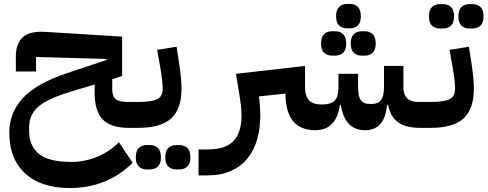

<svg xmlns="http://www.w3.org/2000/svg" viewBox="-20 -646 2463 970"><path d="M333 304Q188 304 107.5 230.5Q27 157 27 24Q27 -76 95 -150Q163 -224 317 -276L518 -343V-348L162 -358V-285H60V-360Q60 -427 96 -458.5Q132 -490 209 -485L597 -461V-262L547 -246V-196Q547 -160 564.5 -145.5Q582 -131 623 -131H654V-27L627 0Q539 -1 498.5 -43Q458 -85 458 -179V-219L364 -191Q299 -172 254 -153.5Q209 -135 181 -113Q153 -91 140 -64Q127 -37 127 -1V15Q127 91 176.5 131.5Q226 172 339 172Q408 172 470 146.5Q532 121 581 73L650 176Q588 239 507.5 271.5Q427 304 333 304Z M627 -104 654 -131H679Q749 -131 775.5 -145.5Q802 -160 802 -198Q802 -214 799.5 -238.5Q797 -263 790 -304L774 -394L872 -410L886 -320Q891 -286 894 -253.5Q897 -221 897 -198Q897 -96 845 -48Q793 0 679 0H627ZM870 210Q846 210 830.5 195.5Q815 181 815 149Q815 116 830.5 101.5Q846 87 870 87H887Q911 87 926.5 101.5Q942 116 942 149Q942 181 926.5 195.5Q911 210 887 210ZM721 210Q697 210 681.5 195.5Q666 181 666 149Q666 116 681.5 101.5Q697 87 721 87H738Q762 87 777.5 101.5Q793 116 793 149Q793 181 777.5 195.5Q762 210 738 210Z M983 109H1029Q1120 109 1160 66Q1200 23 1200 -61Q1200 -86 1197 -113.5Q1194 -141 1189 -170L1172 -273L1521 -313V-206Q1521 -160 1541.5 -139Q1562 -118 1606 -118Q1651 -118 1670.5 -137.5Q1690 -157 1690 -206V-273H1789V-206Q1789 -161 1802 -141Q1815 -121 1847 -121H1861Q1890 -121 1905 -141Q1920 -161 1920 -206V-313H2018V-206Q2018 -131 2093 -131H2131V-27L2104 0Q2031 0 1992 -27.5Q1953 -55 1941 -115H1935Q1929 -49 1900.5 -18.5Q1872 12 1824 12Q1723 12 1702 -115H1697Q1679 12 1572 12Q1498 11 1460.5 -34Q1423 -79 1422 -173L1288 -159Q1292 -131 1293.5 -107Q1295 -83 1295 -64Q1295 3 1279 58.5Q1263 114 1230 154.5Q1197 195 1147 217.5Q1097 240 1030 240H983ZM1806 -365Q1783 -365 1767.5 -379.5Q1752 -394 1752 -426Q1752 -459 1767.5 -473.5Q1783 -488 1806 -488H1824Q1847 -488 1862.5 -473.5Q1878 -459 1878 -426Q1878 -394 1862.5 -379.5Q1847 -365 1824 -365ZM1657 -365Q1633 -365 1617.5 -379.5Q1602 -394 1602 -426Q1602 -459 1617.5 -473.5Q1633 -488 1657 -488H1674Q1698 -488 1713.5 -473.5Q1729 -459 1729 -426Q1729 -394 1713.5 -379.5Q1698 -365 1674 -365ZM1732 -503Q1708 -503 1693 -517.5Q1678 -532 1678 -564Q1678 -596 1693 -611Q1708 -626 1732 -626H1749Q1773 -626 1788 -611Q1803 -596 1803 -564Q1803 -532 1788 -517.5Q1773 -503 1749 -503Z M2104 -104 2131 -131H2156Q2226 -131 2252.5 -145.5Q2279 -160 2279 -198Q2279 -214 2276.5 -238.5Q2274 -263 2267 -304L2251 -394L2349 -410L2363 -320Q2368 -286 2371 -253.5Q2374 -221 2374 -198Q2374 -96 2322 -48Q2270 0 2156 0H2104ZM2351 -502Q2327 -502 2311.5 -516.5Q2296 -531 2296 -563Q2296 -596 2311.5 -610.5Q2327 -625 2351 -625H2368Q2392 -625 2407.5 -610.5Q2423 -596 2423 -563Q2423 -531 2407.5 -516.5Q2392 -502 2368 -502ZM2202 -502Q2178 -502 2162.5 -516.5Q2147 -531 2147 -563Q2147 -596 2162.5 -610.5Q2178 -625 2202 -625H2219Q2243 -625 2258.5 -610.5Q2274 -596 2274 -563Q2274 -531 2258.5 -516.5Q2243 -502 2219 -502Z"/></svg>

Font: IBM Plex Arabic SemiBold
Style: Regular
Weight: 600
Designer: Mike Abbink, Paul van der Laan, Pieter van Rosmalen, Wael Morcos, Khajak Apelian
Foundry: Bold Monday
Version: Version 1.0